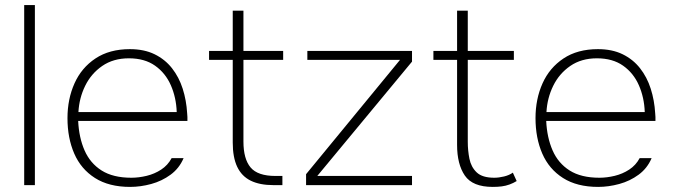

<svg xmlns="http://www.w3.org/2000/svg" viewBox="-20 -727 2648 754"><path d="M75 0V-707H117V0Z M491 7Q408 7 353 -28Q298 -63 271.5 -124Q245 -185 245 -263Q245 -338 272.5 -399.5Q300 -461 355 -497.5Q410 -534 490 -534Q546 -534 587 -514Q628 -494 655.5 -459Q683 -424 697.5 -378.5Q712 -333 715 -282Q716 -275 716 -267.5Q716 -260 716 -252H287Q290 -187 312 -136.5Q334 -86 379 -57.5Q424 -29 496 -29Q525 -29 556 -36.5Q587 -44 613 -61Q639 -78 654 -106H701Q684 -66 650 -41Q616 -16 574 -4.5Q532 7 491 7ZM288 -287H674Q672 -344 651 -392Q630 -440 589 -469Q548 -498 486 -498Q425 -498 381.5 -468Q338 -438 314.5 -390Q291 -342 288 -287Z M1054 0Q1000 0 964.5 -17.5Q929 -35 911.5 -72Q894 -109 894 -167V-492H801V-527H894V-685H936V-527H1092V-492H936V-171Q936 -103 964 -69.5Q992 -36 1062 -36H1089V0Z M1182 0V-43L1551 -492H1187V-527H1598V-485L1226 -36H1598V0Z M1915 7Q1836 7 1805.5 -37.5Q1775 -82 1775 -158V-492H1682V-527H1775V-685H1817V-527H1998V-492H1817V-170Q1817 -136 1823.5 -103.5Q1830 -71 1852 -50Q1874 -29 1921 -29Q1939 -29 1959.5 -34Q1980 -39 1994 -49L2009 -16Q1996 -8 1981 -2.5Q1966 3 1950 5Q1934 7 1915 7Z M2329 7Q2246 7 2191 -28Q2136 -63 2109.5 -124Q2083 -185 2083 -263Q2083 -338 2110.5 -399.5Q2138 -461 2193 -497.5Q2248 -534 2328 -534Q2384 -534 2425 -514Q2466 -494 2493.5 -459Q2521 -424 2535.5 -378.5Q2550 -333 2553 -282Q2554 -275 2554 -267.5Q2554 -260 2554 -252H2125Q2128 -187 2150 -136.5Q2172 -86 2217 -57.5Q2262 -29 2334 -29Q2363 -29 2394 -36.5Q2425 -44 2451 -61Q2477 -78 2492 -106H2539Q2522 -66 2488 -41Q2454 -16 2412 -4.5Q2370 7 2329 7ZM2126 -287H2512Q2510 -344 2489 -392Q2468 -440 2427 -469Q2386 -498 2324 -498Q2263 -498 2219.5 -468Q2176 -438 2152.5 -390Q2129 -342 2126 -287Z"/></svg>

Font: Onest Thin
Style: Regular
Weight: 250
Designer: Dmitri Voloshin, Andrey Kudryavtsev
Foundry: Dmitri Voloshin, Andrey Kudryavtsev
Version: Version 1.000;gftools[0.9.33]